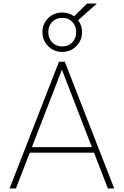

<svg xmlns="http://www.w3.org/2000/svg" viewBox="-20 -1069 702 1089"><path d="M314.5 -718.8H347.7L627.9 0H591.8L326.2 -686.5H335.9L70.3 0H34.2ZM137.7 -203.1V-234.4H524.4V-203.1ZM220.7 -886.7Q220.7 -933.6 252.9 -965.8Q285.2 -998 333 -998Q371.1 -998 400.4 -976.6L473.6 -1048.8H529.3L422.9 -954.1Q445.3 -925.8 445.3 -886.7Q445.3 -839.8 412.6 -807.1Q379.9 -774.4 333 -774.4Q286.1 -774.4 253.4 -807.1Q220.7 -839.8 220.7 -886.7ZM412.1 -886.7Q412.1 -921.9 390.1 -944.8Q368.2 -967.8 333 -967.8Q297.9 -967.8 275.9 -944.8Q253.9 -921.9 253.9 -886.7Q253.9 -851.6 275.9 -828.6Q297.9 -805.7 333 -805.7Q368.2 -805.7 390.1 -828.6Q412.1 -851.6 412.1 -886.7Z"/></svg>

Font: Min Sans VF VF
Style: Regular
Weight: 400
Designer: Jinseong-Kim, NotoSansCJK, Nunito
Foundry: Jinseong-Kim
Version: Version 1.420;Glyphs 3.1.2 (3151)